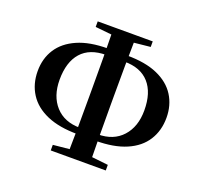

<svg xmlns="http://www.w3.org/2000/svg" viewBox="-128 -900 1113 1050"><g transform="rotate(20 428.0 -375.5)"><path d="M52.6 -384Q52.6 -457.6 88.4 -512.9Q124.1 -568.3 195.2 -599.5Q266.2 -630.8 372.1 -630.8H425.7V-594.4H375.2Q279.4 -594.4 230.4 -538.9Q181.4 -483.4 181.4 -380.4Q181.4 -285.3 233.1 -228Q284.8 -170.8 376 -170.8H425.7V-133.6H375.7Q268.5 -133.6 196.9 -164.7Q125.2 -195.7 88.9 -252.5Q52.6 -309.2 52.6 -384ZM429.8 -133.6V-170.8H479.1Q570.7 -170.8 622.5 -228Q674.4 -285.3 674.4 -380.4Q674.4 -483.4 624.9 -538.9Q575.4 -594.4 481.3 -594.4H429.8V-630.8H483Q590.6 -630.8 661.1 -599.5Q731.7 -568.3 766.9 -512.4Q802.1 -456.6 802.1 -384Q802.1 -309.2 766.2 -252.5Q730.3 -195.7 658.6 -164.7Q587 -133.6 479.1 -133.6ZM362.4 0Q364.4 -85.2 364.9 -172.7Q365.4 -260.3 365.4 -347.7V-396.6Q365.4 -485.6 364.9 -574.1Q364.4 -662.6 362.4 -751.2H494.1Q492.4 -664.3 491.7 -575.6Q491.1 -486.8 491.1 -397.2V-348.4Q491.1 -262 491.7 -174.3Q492.4 -86.6 494.1 0ZM268.3 -718.9V-751.2H588.5V-718.9L446.1 -704.2H411ZM268.3 0V-32.6L415.6 -47.3H454.4L588.5 -32.6V0Z"/></g></svg>

Font: Noto Serif SC
Style: Regular
Weight: 200
Designer: Ryoko NISHIZUKA 西塚涼子 (kana & ideographs); Frank Grießhammer (Latin, Greek & Cyrillic); Wenlong ZHANG 张文龙 (bopomofo); San
Foundry: Adobe
Version: Version 2.001;hotconv 1.1.0;makeotfexe 2.6.0